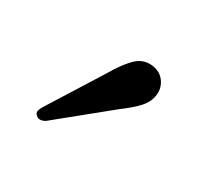

<svg xmlns="http://www.w3.org/2000/svg" viewBox="-53 -745 313 295"><g transform="rotate(30 103.0 -597.5)"><path d="M92 -631Q105 -653.5 117.5 -666.2Q130 -679 147.5 -677Q162 -675 169.5 -664.5Q177 -654 175.5 -641.5Q174 -628 163.5 -616.8Q153 -605.5 136.5 -593.5L48 -521.5Q38 -516 32.5 -521.5Q28.5 -524.5 29.5 -528.8Q30.5 -533 33 -537Z"/></g></svg>

Font: Fraunces 9pt Light
Style: Regular
Weight: 300
Version: Version 1.000;[0bf87f6ff]